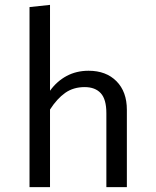

<svg xmlns="http://www.w3.org/2000/svg" viewBox="-20 -767 640 787"><path d="M500 -317V0H416V-303Q416 -360 393 -385Q370 -410 327 -410Q281 -410 247.5 -386.5Q214 -363 185 -318V0H101V-738L185 -747V-395Q213 -434 253 -455.5Q293 -477 343 -477Q415 -477 457.5 -434Q500 -391 500 -317Z"/></svg>

Font: Fira Mono
Style: Regular
Weight: 400
Designer: Carrois Corporate & Edenspiekermann AG
Foundry: Carrois Corporate GbR & Edenspiekermann AG
Version: Version 3.206